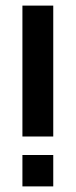

<svg xmlns="http://www.w3.org/2000/svg" viewBox="-20 -653 271 685"><path d="M60 -166V-633H170V-166ZM60 12V-100H170V12Z"/></svg>

Font: Pixelify Sans Medium
Style: Regular
Weight: 500
Designer: Stefie Justprince
Foundry: Typecalism Foundryline
Version: Version 1.000;February 13, 2025;FontCreator 15.0.0.3015 64-b